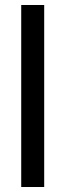

<svg xmlns="http://www.w3.org/2000/svg" viewBox="-20 -749 262 769"><path d="M65 0V-729H157V0Z"/></svg>

Font: Mona Sans Expanded
Style: Regular
Weight: 400
Width: 7
Designer: Deni Anggara
Foundry: GitHub
Version: Version 2.000